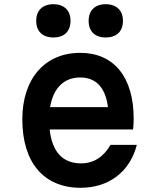

<svg xmlns="http://www.w3.org/2000/svg" viewBox="-20 -875 740 912"><path d="M234 -697C285 -697 315 -726 315 -776C315 -825 285 -855 234 -855C182 -855 152 -825 152 -776C152 -726 182 -697 234 -697ZM86 -308C86 -102 189 17 363 17C497 17 597 -59 630 -187H505C472 -130 426 -99 365 -99C277 -99 227 -155 216 -260H612C614 -276 615 -293 615 -311C615 -509 521 -624 361 -624C193 -624 86 -501 86 -308ZM218 -366C233 -456 283 -507 361 -507C436 -507 481 -459 493 -366ZM401 -776C401 -726 431 -697 482 -697C534 -697 564 -726 564 -776C564 -825 534 -855 482 -855C431 -855 401 -825 401 -776Z"/></svg>

Font: Martian Mono Std Md
Style: Regular
Weight: 500
Monospace: yes
Designer: Roman Shamin
Foundry: Evil Martians
Version: Version 1.000